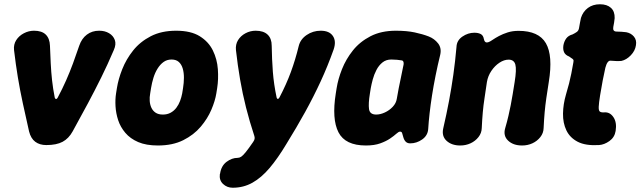

<svg xmlns="http://www.w3.org/2000/svg" viewBox="-20 -663 3002 900"><path d="M197 17Q166 17 145.3 1.6Q124.6 -13.8 116.2 -47.2Q100.2 -117.8 87 -178.8Q73.8 -239.8 63.8 -300Q53.8 -360.2 45.8 -428.2Q43 -454.4 56 -474.8Q69 -495.2 91.9 -507.1Q114.8 -519 139.4 -519Q176.2 -519 194.6 -500.8Q213 -482.6 214.2 -448.8Q215.8 -406 217.8 -365.7Q219.8 -325.4 224.1 -286.2Q228.4 -247 236.6 -205.6Q238.6 -199 242.9 -199Q247.2 -199 250.6 -205.6Q272.6 -247 289.9 -286.2Q307.2 -325.4 322.1 -365.7Q337 -406 351.4 -448.8Q363 -482.6 387.3 -500.8Q411.6 -519 444.4 -519H445.4Q471.4 -519 491.1 -507.4Q510.8 -495.8 518.2 -475.6Q525.6 -455.4 513.4 -428.2Q484.4 -360.2 454.6 -300Q424.8 -239.8 392.2 -178.8Q359.6 -117.8 320.6 -47.2Q302.2 -13.8 273.6 1.6Q245 17 197 17Z M994 -225Q988.6 -190.8 970.9 -149Q953.2 -107.2 920.8 -68.9Q888.4 -30.6 838.8 -5.8Q789.2 19 720.2 19Q665 19 627.7 2.9Q590.4 -13.2 567.4 -40.4Q544.4 -67.6 533.9 -99.7Q523.4 -131.8 521.5 -164.7Q519.6 -197.6 524 -225L528 -250Q534.6 -292 553.1 -338.8Q571.6 -385.6 604.2 -426.5Q636.8 -467.4 686.8 -493.2Q736.8 -519 805.8 -519Q874.8 -519 916.3 -493.2Q957.8 -467.4 977.8 -426.5Q997.8 -385.6 1001.2 -338.8Q1004.6 -292 998 -250ZM838 -250Q842 -274.8 842.1 -298.5Q842.2 -322.2 836.6 -341.6Q831 -361 818.3 -372.5Q805.6 -384 784.2 -384Q762.8 -384 746.8 -372.5Q730.8 -361 718.7 -341.6Q706.6 -322.2 699.3 -298.5Q692 -274.8 688 -250L684 -225Q680.6 -207.2 681.8 -189.8Q683 -172.4 689.7 -157.9Q696.4 -143.4 709.5 -134.7Q722.6 -126 743.4 -126Q764.2 -126 780 -134.7Q795.8 -143.4 806.7 -157.9Q817.6 -172.4 824.1 -189.8Q830.6 -207.2 834 -225Z M1070.8 217Q1044.2 217 1025.5 199.3Q1006.8 181.6 1010.6 153L1011.6 151Q1017 114.4 1041.9 95.7Q1066.8 77 1093.4 77Q1102.4 77 1110.5 71.7Q1118.6 66.4 1131.6 50.5Q1144.6 34.6 1166.4 2.8Q1172 -5.4 1173.3 -11.4Q1174.6 -17.4 1172.4 -25Q1149.6 -94.2 1133.2 -159.2Q1116.8 -224.2 1105.4 -290.6Q1094 -357 1086 -428.2Q1083.4 -454.8 1095.9 -475Q1108.4 -495.2 1130.8 -507.1Q1153.2 -519 1178.4 -519Q1215.2 -519 1234.4 -500.8Q1253.6 -482.6 1253.6 -448.8Q1254.6 -384.2 1259 -326.5Q1263.4 -268.8 1276.6 -206.2Q1278 -199.6 1282.3 -199.6Q1286.6 -199.6 1290 -206.2Q1322.4 -268.2 1343.5 -325.6Q1364.6 -383 1380.2 -447Q1388 -479 1417.5 -499Q1447 -519 1483.4 -519Q1523.8 -519 1540.5 -494.2Q1557.2 -469.4 1543.8 -430.6Q1516.2 -353 1483.1 -281.4Q1450 -209.8 1410.5 -138.2Q1371 -66.6 1322.4 12Q1282.4 78.8 1243.8 124.4Q1205.2 170 1163.2 193.5Q1121.2 217 1070.8 217Z M1695.2 19Q1598.4 19 1566.6 -42.8Q1534.8 -104.6 1554 -225L1558 -250Q1564.6 -292 1583.1 -338.8Q1601.6 -385.6 1634.2 -426.5Q1666.8 -467.4 1716.8 -493.2Q1766.8 -519 1835.8 -519Q1886.8 -519 1923.8 -511.1Q1960.8 -503.2 1989.4 -492.2Q2016.4 -481.6 2033.6 -459.5Q2050.8 -437.4 2043.4 -405.6Q2031.4 -356.6 2021.8 -308.8Q2012.2 -261 2005.2 -216.3Q1998.2 -171.6 1993.7 -131.5Q1989.2 -91.4 1987.2 -58Q1985 -27.6 1959 -9.3Q1933 9 1902.8 9Q1890.2 9 1882.6 1.9Q1875 -5.2 1871.2 -17.6Q1867 -30.4 1865.2 -38.2Q1863.4 -46 1855.2 -46Q1848.6 -46 1837.7 -36Q1826.8 -26 1808.4 -13.5Q1790 -1 1762.4 9Q1734.8 19 1695.2 19ZM1743.4 -126Q1762.8 -126 1784 -135.8Q1805.2 -145.6 1821 -162.4Q1836.8 -179.2 1840 -200Q1844.8 -227.6 1849.1 -250.1Q1853.4 -272.6 1858.4 -295.1Q1863.4 -317.6 1868.6 -345.2Q1878.4 -379.4 1861.2 -380.2Q1853.4 -381.6 1840.7 -382.8Q1828 -384 1814.2 -384Q1789.8 -384 1772.7 -370.2Q1755.6 -356.4 1744.5 -334.9Q1733.4 -313.4 1727.3 -290.7Q1721.2 -268 1718 -250L1714 -225Q1706.2 -177.2 1709.8 -151.6Q1713.4 -126 1743.4 -126Z M2119.8 -443.2Q2121 -473.4 2147.4 -491.5Q2173.8 -509.6 2203.6 -509.6Q2221.6 -509.6 2233.4 -503.4Q2245.2 -497.2 2248 -480.6Q2249.6 -471.2 2254.8 -466.5Q2260 -461.8 2271.2 -466Q2277.8 -468.4 2289.6 -476.6Q2301.4 -484.8 2319.2 -494.3Q2337 -503.8 2359.8 -511.1Q2382.6 -518.4 2410.8 -518.4Q2505.2 -518.4 2538.9 -460.3Q2572.6 -402.2 2552.4 -278.4Q2545.8 -236.4 2540.9 -203Q2536 -169.6 2533.1 -136.8Q2530.2 -104 2528.2 -62.6Q2527.6 -39.2 2512.8 -20.4Q2498 -1.6 2475.7 8.7Q2453.4 19 2427.2 19Q2385.6 19 2361.6 -4Q2337.6 -27 2348.2 -62.6Q2357.2 -93.4 2363.2 -119.5Q2369.2 -145.6 2374 -169.9Q2378.8 -194.2 2383.1 -220.8Q2387.4 -247.4 2392.4 -278.4Q2402 -337.6 2395.7 -360.5Q2389.4 -383.4 2364.2 -383.4Q2342.8 -383.4 2321.1 -369Q2299.4 -354.6 2283.3 -330.8Q2267.2 -307 2262.4 -278.4Q2256.4 -236.4 2251.2 -203Q2246 -169.6 2243.1 -136.8Q2240.2 -104 2238.2 -62.6Q2237.6 -39.2 2222.8 -20.4Q2208 -1.6 2185.7 8.7Q2163.4 19 2137.2 19Q2097.4 19 2073.5 -2.8Q2049.6 -24.6 2057.6 -60.8Q2073.6 -130.2 2085 -191Q2096.4 -251.8 2105.1 -313.3Q2113.8 -374.8 2119.8 -443.2Z M2787.4 17Q2724.8 20.6 2688.1 1.6Q2651.4 -17.4 2634.9 -52Q2618.4 -86.6 2619.1 -130.6Q2619.8 -174.6 2633 -219.8Q2641.6 -248.4 2647.5 -271.7Q2653.4 -295 2658.1 -318.6Q2662.8 -342.2 2667.6 -370.2Q2669.8 -379.8 2667 -383.6Q2664.2 -387.4 2659.2 -390.1Q2654.2 -392.8 2647.6 -398.2Q2630.4 -404.8 2624.2 -418Q2618 -431.2 2621 -451Q2624.6 -469.8 2634.5 -483.1Q2644.4 -496.4 2664 -501.8Q2676.2 -507.8 2684 -513.5Q2691.8 -519.2 2694 -530.4Q2695.4 -541.4 2698.4 -555Q2701.4 -568.6 2703.2 -579Q2712.6 -608.6 2735.8 -625.8Q2759 -643 2792.4 -643Q2825.4 -643 2843.8 -626.2Q2862.2 -609.4 2861.2 -577.8Q2860 -568 2858.6 -557.4Q2857.2 -546.8 2854.8 -536.4Q2851 -515 2870.6 -515Q2882.2 -515 2893.5 -514.1Q2904.8 -513.2 2915.4 -512Q2937.8 -507.8 2951.5 -491.5Q2965.2 -475.2 2961 -451Q2957.4 -425.2 2937 -403.9Q2916.6 -382.6 2892.8 -377.4Q2881 -376.4 2868.2 -376.9Q2855.4 -377.4 2843.8 -378.4Q2835 -380 2828.5 -371.2Q2822 -362.4 2817.6 -345.4Q2810.8 -314.4 2805.1 -285.3Q2799.4 -256.2 2793 -216.2Q2787.2 -180.2 2786.5 -162.4Q2785.8 -144.6 2791.8 -140Q2797.8 -135.4 2811.4 -136.2Q2838.6 -138.8 2855.4 -113.9Q2872.2 -89 2865.8 -49.2Q2861 -19.2 2836.8 -1.9Q2812.6 15.4 2787.4 17Z"/></svg>

Font: Winky Sans
Style: Italic
Weight: 400
Italic angle: -8.97852°
Designer: Simon Atzbach
Foundry: typofactur
Version: Version 1.205